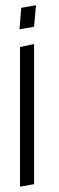

<svg xmlns="http://www.w3.org/2000/svg" viewBox="-20 -520 225 732"><path d="M54.2 -408.2 109.9 -418 117.2 -500 61 -490.2ZM56.2 -340.8V191.9L109.9 182.1V-352.1Z"/></svg>

Font: Comic Neue Angular
Style: Regular
Weight: 400
Designer: Craig Rozynski
Foundry: Craig Rozynski
Version: Version 2.003